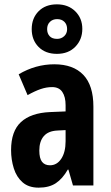

<svg xmlns="http://www.w3.org/2000/svg" viewBox="-20 -854 509 884"><path d="M230 -558Q317 -558 363.5 -509.5Q410 -461 410 -363V0H316L295 -73H292Q268 -31 237 -10.5Q206 10 158 10Q112 10 84 -14.5Q56 -39 43.5 -79Q31 -119 31 -163Q31 -250 76.5 -292Q122 -334 210 -338L282 -341V-370Q282 -408 267 -430.5Q252 -453 220 -453Q194 -453 167.5 -444Q141 -435 107 -416L66 -512Q144 -558 230 -558ZM244 -253Q202 -251 181.5 -227Q161 -203 161 -161Q161 -125 173.5 -109Q186 -93 210 -93Q242 -93 262 -123Q282 -153 282 -204V-255ZM242 -606Q189 -606 157.5 -638Q126 -670 126 -720Q126 -770 157.5 -802Q189 -834 242 -834Q294 -834 326.5 -802Q359 -770 359 -721Q359 -672 327 -639Q295 -606 242 -606ZM243 -675Q262 -675 275.5 -687.5Q289 -700 289 -720Q289 -741 276.5 -753.5Q264 -766 243 -766Q223 -766 210 -753.5Q197 -741 197 -720Q197 -700 208.5 -687.5Q220 -675 243 -675Z"/></svg>

Font: Noto Sans Sinhala UI ExtraCondensed
Style: Bold
Weight: 700
Width: 2
Designer: Jelle Bosma - Monotype Design Team
Foundry: Monotype Imaging Inc.
Version: Version 2.006; ttfautohint (v1.8.4.7-5d5b)